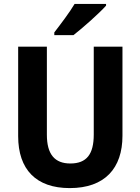

<svg xmlns="http://www.w3.org/2000/svg" viewBox="-20 -953 719 983"><path d="M523 -924V-933H362C336 -889 291 -830 258 -787V-773H356C405 -811 489 -886 523 -924ZM607 -258V-714H460V-264C460 -164 424 -116 340 -116C261 -116 220 -162 220 -263V-714H73V-256C73 -85 165 10 337 10C517 10 607 -92 607 -258Z"/></svg>

Font: Noto Sans Georgian SemiCondensed Bold
Style: Regular
Weight: 700
Width: 4
Designer: Monotype Design Team, Akaki Razmadze
Foundry: Google LLC
Version: Version 2.005